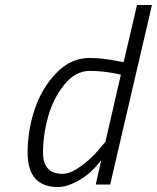

<svg xmlns="http://www.w3.org/2000/svg" viewBox="-20 -742 631 772"><path d="M213 10Q91 10 91 -129Q91 -217 119.5 -302.5Q148 -388 206.5 -448.5Q265 -509 340 -509Q390 -509 456 -496L477 -492L531 -722H591L423 0H365L387 -98Q336 -30 267 -2Q239 10 213 10ZM466 -442Q399 -457 341 -457Q283 -457 238.5 -401.5Q194 -346 173.5 -273Q153 -200 153 -129Q153 -43 231 -43Q264 -43 307 -75Q350 -107 377 -140L404 -172Z"/></svg>

Font: Titillium Web Light
Style: Italic
Weight: 300
Italic angle: -13°
Version: Version 1.002;PS 57.000;hotconv 1.0.70;makeotf.lib2.5.55311